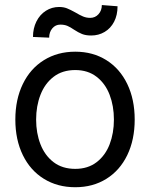

<svg xmlns="http://www.w3.org/2000/svg" viewBox="-20 -746 607 776"><path d="M42 -262.7Q42 -344.2 72.3 -406.5Q102.5 -468.8 157.5 -502.9Q212.4 -537.1 284.2 -537.1Q355.5 -537.1 409.9 -502.9Q464.4 -468.8 494.4 -406.5Q524.4 -344.2 524.4 -262.7Q524.4 -181.2 494.4 -119.1Q464.4 -57.1 409.9 -23.2Q355.5 10.7 284.2 10.7Q212.4 10.7 157.5 -23.2Q102.5 -57.1 72.3 -119.1Q42 -181.2 42 -262.7ZM440.4 -262.7Q440.4 -317.4 423.1 -362.8Q405.8 -408.2 370.6 -435.5Q335.4 -462.9 284.2 -462.9Q231.9 -462.9 196.5 -435.5Q161.1 -408.2 143.6 -362.8Q126 -317.4 126 -262.7Q126 -208 143.6 -162.8Q161.1 -117.7 196.5 -90.6Q231.9 -63.5 284.2 -63.5Q335.4 -63.5 370.6 -90.6Q405.8 -117.7 423.1 -162.8Q440.4 -208 440.4 -262.7ZM218.8 -717.8Q236.8 -717.8 250.5 -712.4Q264.2 -707 285.2 -695.3Q302.2 -685.1 315.7 -679.4Q329.1 -673.8 344.7 -673.8Q364.7 -673.8 378.2 -688.7Q391.6 -703.6 391.6 -725.6L455.1 -720.7Q455.1 -685.1 441.2 -658.2Q427.2 -631.3 402.8 -616.9Q378.4 -602.5 348.6 -602.5Q326.7 -602.5 311.5 -608.6Q296.4 -614.7 279.3 -626Q264.6 -636.2 252.4 -641.4Q240.2 -646.5 223.6 -646.5Q204.1 -646.5 191.4 -631.3Q178.7 -616.2 178.7 -593.8L113.3 -596.7Q113.3 -631.3 127.2 -659.2Q141.1 -687 165.3 -702.4Q189.5 -717.8 218.8 -717.8Z"/></svg>

Font: Pretendard GOV
Style: Regular
Weight: 400
Designer: Base glyphs from Inter by Rasmus Andersson; Hangeul glyphs from Noto Sans CJK(Source Han Sans) by Jang Soo-young and Kan
Foundry: Kil Hyung-jin
Version: Version 1.309